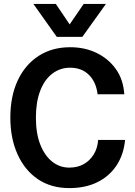

<svg xmlns="http://www.w3.org/2000/svg" viewBox="-20 -952 690 984"><path d="M335 12Q242 12 174.5 -33.5Q107 -79 70 -161Q33 -243 33 -349Q33 -459 71 -540Q109 -621 178 -665.5Q247 -710 340 -710Q414 -710 474.5 -681Q535 -652 573.5 -598.5Q612 -545 617 -469H480Q473 -531 436 -568Q399 -605 339 -605Q288 -605 248 -574.5Q208 -544 186 -486.5Q164 -429 164 -349Q164 -268 186.5 -211Q209 -154 247.5 -123.5Q286 -93 335 -93Q377 -93 408.5 -110.5Q440 -128 460 -160Q480 -192 483 -235H621Q614 -160 577.5 -104.5Q541 -49 479.5 -18.5Q418 12 335 12ZM151 -932H266L337 -827L409 -932H523L402 -763H271Z"/></svg>

Font: Azeret Mono Medium
Style: Regular
Weight: 500
Designer: Martin Vácha
Foundry: Displaay
Version: Version 1.002